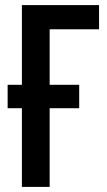

<svg xmlns="http://www.w3.org/2000/svg" viewBox="-20 -734 420 754"><path d="M369 -714H66V-401H10V-309H66V0H175V-309H291V-401H175V-619H369Z"/></svg>

Font: Noto Sans Display Condensed Medium
Style: Regular
Weight: 500
Width: 3
Designer: Monotype Design Team
Foundry: Monotype Imaging Inc.
Version: Version 1.900